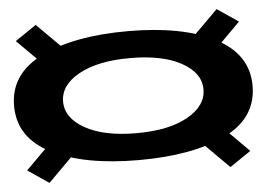

<svg xmlns="http://www.w3.org/2000/svg" viewBox="-44 -655 954 675"><g transform="rotate(-5 432.5 -318.0)"><path d="M425 -92Q615.5 -92 730.5 -147.8Q845.5 -203.5 845.5 -317.5Q845.5 -430.5 730.5 -488.8Q615.5 -547 425 -547Q234.5 -547 119.2 -490Q4 -433 4 -320Q4 -206 119.2 -149Q234.5 -92 425 -92ZM104.5 -39.5 227.5 -162.5 153 -213 30 -90ZM743 -39.5 817.5 -90 695 -213 620 -162.5ZM425 -187Q310.5 -187 243.8 -224.5Q177 -262 177 -320Q177 -378 243.8 -415Q310.5 -452 425 -452Q539 -452 605.8 -415Q672.5 -378 672.5 -320Q672.5 -262 605.8 -224.5Q539 -187 425 -187ZM153 -423.5 227.5 -474.5 104.5 -597 30 -546.5ZM695 -423.5 817.5 -546.5 743 -597 620 -474.5Z"/></g></svg>

Font: Anybody ExtraExpanded SemiBold
Style: Regular
Weight: 600
Width: 8
Version: Version 1.113;gftools[0.9.25]